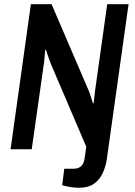

<svg xmlns="http://www.w3.org/2000/svg" viewBox="-20 -706 640 908"><path d="M353 182Q332 182 309.5 178Q287 174 274 170L284 92H328Q373 92 380 44L388 -12L223 -398Q219 -408 212.5 -425.5Q206 -443 201.5 -457.5Q197 -472 197 -472L194 -469Q194 -469 192.5 -456.5Q191 -444 190 -428Q189 -412 187 -401L130 0H30L126 -686H224L394 -290Q399 -280 405 -262.5Q411 -245 415.5 -230.5Q420 -216 420 -216L423 -219Q423 -219 424.5 -233Q426 -247 428 -263.5Q430 -280 431 -287L487 -686H588L485 48Q480 81 466 112Q452 143 425 162.5Q398 182 353 182Z"/></svg>

Font: Archivo Narrow SemiBold
Style: Italic
Weight: 600
Italic angle: -8°
Designer: Hector Gatti
Foundry: Omnibus-Type
Version: Version 3.002